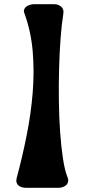

<svg xmlns="http://www.w3.org/2000/svg" viewBox="-20 -890 401 910"><path d="M102 0Q93 0 84 -2.5Q75 -5 68 -10.5Q61 -16 58.5 -25Q56 -34 59 -46Q86 -146 106.5 -249Q127 -352 135 -451.5Q143 -551 135 -646Q127 -741 96 -826Q91 -838 95 -846.5Q99 -855 106.5 -860Q114 -865 123.5 -867.5Q133 -870 140 -870H237Q257 -870 270.5 -858Q284 -846 280 -824Q272 -774 267 -706.5Q262 -639 260 -563.5Q258 -488 259 -410.5Q260 -333 265 -263.5Q270 -194 278.5 -138Q287 -82 300 -50Q305 -37 302.5 -27.5Q300 -18 293 -12Q286 -6 276.5 -3Q267 0 259 0Z"/></svg>

Font: OpenDyslexic3
Style: Bold
Weight: 700
Designer: Abelardo Gonzalez
Version: Version 1.000;PS 001.001;hotconv 1.0.56